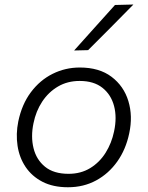

<svg xmlns="http://www.w3.org/2000/svg" viewBox="-20 -798 637 829"><path d="M273.5 10.5Q209 10.5 163.2 -13.2Q117.5 -37 90.5 -77.2Q63.5 -117.5 55.8 -168.5Q48 -219.5 59 -274Q74.5 -348 113.5 -400Q152.5 -452 207.2 -479.2Q262 -506.5 324.5 -506.5Q408.5 -506.5 461.5 -466.5Q514.5 -426.5 534.2 -361.8Q554 -297 538 -222.5Q523.5 -153 486.5 -100.8Q449.5 -48.5 395.2 -19Q341 10.5 273.5 10.5ZM276 -47.5Q329 -47.5 369.5 -72.2Q410 -97 436 -138.5Q462 -180 472.5 -230.5Q485.5 -291 472.5 -340.2Q459.5 -389.5 422.2 -419Q385 -448.5 324 -448.5Q271.5 -448.5 230.5 -424.5Q189.5 -400.5 162.2 -359.2Q135 -318 124.5 -265.5Q112.5 -208 124.8 -158.2Q137 -108.5 174.5 -78Q212 -47.5 276 -47.5ZM300 -580Q345 -630.5 388.8 -679Q432.5 -727.5 476.5 -776.5L556 -778.5Q506.5 -728 457.8 -679Q409 -630 360.5 -581.5Z"/></svg>

Font: Commissioner Light
Style: Italic
Weight: 300
Italic angle: -12°
Designer: Kostas Bartsokas
Foundry: Kostas Bartsokas
Version: Version 1.000; ttfautohint (v1.8.3)